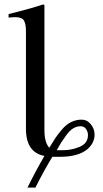

<svg xmlns="http://www.w3.org/2000/svg" viewBox="-20 -703 469 873"><path d="M182 -679V-111Q182 -56 204 -31Q221 -59 231.5 -75Q242 -91 261.5 -114Q281 -137 303.5 -148Q326 -159 351 -159Q376 -159 393 -138Q410 -117 410 -91Q410 -54 379 -26Q338 10 252 10H218Q179 74 141 150H105Q138 82 182 6Q98 -10 98 -117V-561Q98 -594 89 -609.5Q80 -625 50 -625Q39 -625 19 -623V-639Q113 -662 177 -683ZM238 -20H264Q307 -20 343.5 -36Q380 -52 380 -89Q380 -104 371 -116.5Q362 -129 347 -129Q329 -129 313 -119.5Q297 -110 280.5 -87Q264 -64 258.5 -55.5Q253 -47 238 -20Z"/></svg>

Font: STIX MathJax Latin
Style: Regular
Weight: 400
Designer: MicroPress Inc., with final additions and corrections provided by Coen Hoffman, Elsevier (retired)
Version: Version 1.1.1